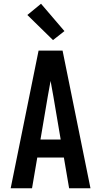

<svg xmlns="http://www.w3.org/2000/svg" viewBox="-20 -1005 540 1025"><path d="M37 0 186 -735H314L463 0H349L321 -164H179L151 0ZM304 -260 265 -490Q261 -511 257.5 -531.5Q254 -552 250 -573Q246 -552 242.5 -531.5Q239 -511 235 -490L196 -260ZM263 -791 126 -925 199 -985 324 -839Z"/></svg>

Font: Iosevka
Style: Bold
Weight: 700
Monospace: yes
Designer: Belleve Invis
Foundry: Belleve Invis
Version: Version 32.5.0; ttfautohint (v1.8.4)